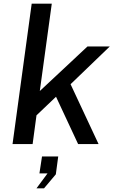

<svg xmlns="http://www.w3.org/2000/svg" viewBox="-20 -782 616 1042"><path d="M363 -325 576 -530H455L196 -288L261 -762H152L48 0H157L178 -156L284 -257L404 0H515ZM219 240 283 164 296 67H208L194 159H238L178 240Z"/></svg>

Font: Cheyenne Sans Medium
Style: Italic
Weight: 500
Italic angle: -8.13011°
Designer: The Public Sans project authors (U.S. Web Design System), Libre Franklin designed by Pablo Impallari and Rodrigo Fuenzal
Foundry: The Cheyenne Sans Project Authors
Version: Version 2.007